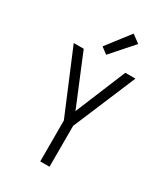

<svg xmlns="http://www.w3.org/2000/svg" viewBox="-231 -1076 1038 1183"><g transform="rotate(30 288.0 -485.0)"><path d="M255 0H321V-291L508 -735H436L288 -377L140 -735H69L255 -291ZM278 -772 416 -928 360 -970 233 -806Z"/></g></svg>

Font: Iosevka Sparkle Light
Style: Regular
Weight: 300
Designer: Belleve Invis
Foundry: Belleve Invis
Version: Version 4.5.0; ttfautohint (v1.8.3)